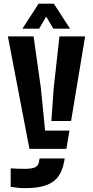

<svg xmlns="http://www.w3.org/2000/svg" viewBox="-20 -794 494 1024"><path d="M137 0 22 -600H159L198 -324.5L220.5 -97.5H350.5L334 0ZM112.5 209.5Q95.5 209.5 75.5 207.5Q55.5 205.5 37 202.5V104Q51 105 73.8 105.8Q96.5 106.5 112 106.5Q147 106.5 165.2 99.2Q183.5 92 187.5 71.5L191 51H325L321.5 71Q312.5 117 290.5 147.8Q268.5 178.5 225.8 194Q183 209.5 112.5 209.5ZM254 -148.5 266.5 -324.5 297 -600H434L359 -148.5ZM99.5 -641 186 -774.5H267L353.5 -641H264.5L226.5 -705.5L188.5 -641Z"/></svg>

Font: Big Shoulders Stencil Text Thin ExtraBold
Style: Regular
Weight: 800
Version: Version 2.001